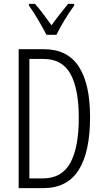

<svg xmlns="http://www.w3.org/2000/svg" viewBox="-20 -967 534 987"><path d="M443 -365Q443 -185 384 -92.5Q325 0 203 0H76V-714H207Q326 -714 384.5 -625.5Q443 -537 443 -365ZM385 -362Q385 -509 342.5 -586.5Q300 -664 204 -664H131V-50H201Q297 -50 341 -129Q385 -208 385 -362ZM219 -788Q201 -823 175.5 -866Q150 -909 129 -938V-947H160Q179 -926 201.5 -896Q224 -866 245 -837Q267 -868 286 -892Q305 -916 330 -947H361V-938Q338 -907 312.5 -865Q287 -823 270 -788Z"/></svg>

Font: Noto Sans Hebrew ExtraCondensed Light
Style: Regular
Weight: 300
Width: 2
Designer: Monotype Design Team
Foundry: Monotype Imaging Inc.
Version: Version 2.004; ttfautohint (v1.8.4.7-5d5b)